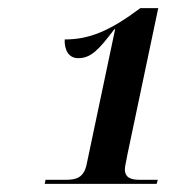

<svg xmlns="http://www.w3.org/2000/svg" viewBox="-20 -839 440 472"><path d="M90 -387H365L368 -397H325C305 -397 287 -400 287 -423C287 -431 291 -445 293 -458L369 -819H325C250 -763 200 -742 139 -742C138 -716 149 -696 172 -696C204 -696 223 -717 261 -767H263L193 -435C186 -401 166 -397 141 -397H92Z"/></svg>

Font: Noto Serif Display SemiBold
Style: Italic
Weight: 600
Italic angle: -12°
Designer: Monotype Design Team
Foundry: Monotype Imaging Inc.
Version: Version 2.009